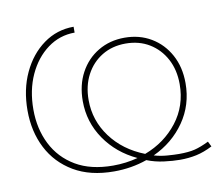

<svg xmlns="http://www.w3.org/2000/svg" viewBox="-67 -634 842 726"><g transform="rotate(-10 354.0 -271.5)"><path d="M315.4 11.7Q224.1 11.7 160.9 -25.6Q97.7 -63 64.9 -127Q32.2 -190.9 32.2 -271.5Q32.2 -352.1 62 -415.8Q91.8 -479.5 143.1 -516.6Q194.3 -553.7 258.8 -553.7V-531.2Q201.2 -531.2 154.8 -497.1Q108.4 -462.9 81.5 -404.3Q54.7 -345.7 54.7 -271.5Q54.7 -197.3 84.5 -138.2Q114.3 -79.1 172.1 -44.9Q230 -10.7 315.4 -10.7Q364.7 -10.7 410.6 -22.9Q334 -58.6 289.1 -124.3Q244.1 -189.9 244.1 -270.5Q244.1 -332 269.5 -379.2Q294.9 -426.3 339.6 -452.9Q384.3 -479.5 440.9 -479.5Q498 -479.5 542.7 -452.9Q587.4 -426.3 613 -379.2Q638.7 -332 638.7 -270.5Q638.7 -187 593.3 -121.8Q547.9 -56.6 472.7 -22Q497.1 -14.6 523.9 -12.7Q550.8 -10.7 568.4 -10.7Q605.5 -10.7 629.2 -16.6Q652.8 -22.5 683.6 -37.6L693.4 -17.6Q661.1 -1 631.3 5.4Q601.6 11.7 568.4 11.7Q541.5 11.7 507.1 7.3Q472.7 2.9 441.9 -9.3Q382.3 11.7 315.4 11.7ZM441.9 -33.2Q519.5 -62.5 567.9 -125Q616.2 -187.5 616.2 -270.5Q616.2 -325.2 593.8 -367.2Q571.3 -409.2 532 -433.1Q492.7 -457 440.9 -457Q389.6 -457 350.3 -433.1Q311 -409.2 288.8 -367.2Q266.6 -325.2 266.6 -270.5Q266.6 -191.9 313.7 -128.4Q360.8 -64.9 441.9 -33.2Z"/></g></svg>

Font: Inter Display Thin
Style: Regular
Weight: 100
Designer: Rasmus Andersson
Foundry: rsms
Version: Version 4.000;git-a52131595